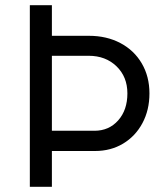

<svg xmlns="http://www.w3.org/2000/svg" viewBox="-20 -721 623 740"><path d="M95 -701H180V-583H323Q391 -583 444 -555Q497 -527 526.5 -476.5Q556 -426 556 -361Q556 -297 529 -246.5Q502 -196 454.5 -167.5Q407 -139 346 -139H180V-1H95ZM344 -217Q400 -217 435.5 -257Q471 -297 471 -361Q471 -425 429 -465.5Q387 -506 322 -506H180V-217Z"/></svg>

Font: Oak Sans
Style: Regular
Weight: 400
Designer: Erik Kennedy, Walven
Foundry: Erik Kennedy, Walven
Version: Version 1.000